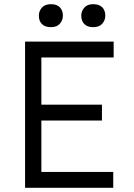

<svg xmlns="http://www.w3.org/2000/svg" viewBox="-20 -899 639 919"><path d="M100 0V-700H524V-624H178V-398H468V-322H178V-76H522V0ZM369 -824Q369 -846 383.5 -862.5Q398 -879 426 -879Q455 -879 469.5 -864Q484 -849 484 -824Q484 -802 469.5 -785.5Q455 -769 426 -769Q398 -769 383.5 -784Q369 -799 369 -824ZM166 -824Q166 -846 180.5 -862.5Q195 -879 224 -879Q252 -879 266.5 -864Q281 -849 281 -824Q281 -802 266.5 -785.5Q252 -769 224 -769Q195 -769 180.5 -784Q166 -799 166 -824Z"/></svg>

Font: Our Lexend Light
Style: Regular
Weight: 300
Designer: Bonnie Shaver-Troup, Thomas Jockin
Foundry: Lexend
Version: Version 1.007